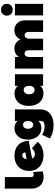

<svg xmlns="http://www.w3.org/2000/svg" viewBox="1314 -2170 1061 3728"><g transform="rotate(-90 1844.0 -306.5)"><path d="M316 -182Q338 -182 366 -195L379 -8Q325 11 273 11Q211 11 159 -15Q107 -41 76 -94.5Q45 -148 45 -227V-742H270V-232Q270 -206 282.5 -194Q295 -182 316 -182Z M830 -216 955 -104Q857 8 693 8Q602 8 533 -26.5Q464 -61 426.5 -124Q389 -187 389 -270Q389 -356 425 -420.5Q461 -485 527.5 -520Q594 -555 683 -555Q770 -555 835.5 -521.5Q901 -488 936.5 -425.5Q972 -363 972 -278L629 -213Q640 -187 661.5 -172.5Q683 -158 711 -158Q740 -158 770.5 -173Q801 -188 830 -216ZM617 -320 749 -344Q746 -373 730.5 -389Q715 -405 691 -405Q661 -405 642 -383Q623 -361 617 -320Z M1583 -547V-45Q1583 30 1544.5 86.5Q1506 143 1436.5 173.5Q1367 204 1277 204Q1202 204 1133.5 184Q1065 164 1019 133L1090 -18Q1125 4 1171 17Q1217 30 1257 30Q1306 30 1332.5 11.5Q1359 -7 1359 -39V-91Q1307 -33 1222 -33Q1158 -33 1106.5 -65.5Q1055 -98 1026 -158Q997 -218 997 -297Q997 -374 1025 -432.5Q1053 -491 1103.5 -523Q1154 -555 1218 -555Q1306 -555 1359 -496V-547ZM1359 -291Q1359 -336 1338.5 -363Q1318 -390 1283 -390Q1248 -390 1227.5 -363Q1207 -336 1207 -291Q1207 -247 1228 -220Q1249 -193 1283 -193Q1317 -193 1338 -220Q1359 -247 1359 -291Z M2266 -547V0H2041V-55Q1987 8 1902 8Q1827 8 1770 -27Q1713 -62 1682 -126.5Q1651 -191 1651 -277Q1651 -361 1681 -424Q1711 -487 1766.5 -521Q1822 -555 1896 -555Q1940 -555 1977 -538.5Q2014 -522 2041 -491V-547ZM2041 -271Q2041 -319 2019 -348Q1997 -377 1960 -377Q1923 -377 1900.5 -348Q1878 -319 1878 -271Q1878 -223 1900.5 -194Q1923 -165 1960 -165Q1997 -165 2019 -194Q2041 -223 2041 -271Z M3313 -349V0H3088V-284Q3088 -318 3071 -338.5Q3054 -359 3026 -359Q2995 -359 2976 -335Q2957 -311 2957 -271V0H2732V-284Q2732 -318 2715 -338.5Q2698 -359 2670 -359Q2639 -359 2620 -335Q2601 -311 2601 -271V0H2376V-547H2601V-470Q2629 -512 2670.5 -534.5Q2712 -557 2764 -557Q2826 -557 2872.5 -526Q2919 -495 2941 -440Q2968 -496 3013.5 -526.5Q3059 -557 3120 -557Q3176 -557 3220 -531Q3264 -505 3288.5 -458Q3313 -411 3313 -349Z M3632 -703Q3632 -653 3600 -621Q3568 -589 3518 -589Q3468 -589 3436 -621Q3404 -653 3404 -703Q3404 -753 3436 -785Q3468 -817 3518 -817Q3568 -817 3600 -785Q3632 -753 3632 -703ZM3408 -547H3633V0H3408Z"/></g></svg>

Font: TypoPRO Montserrat Alternates
Style: Regular
Weight: 900
Designer: Julieta Ulanovsky
Foundry: Julieta Ulanovsky
Version: Version 6.001